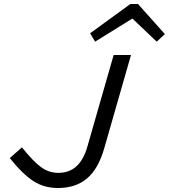

<svg xmlns="http://www.w3.org/2000/svg" viewBox="-20 -931 847 963"><path d="M271 12Q202 12 148.5 -22Q95 -56 29 -138L90 -192Q146 -122 185.5 -93Q225 -64 272 -64Q327 -64 363 -96.5Q399 -129 418 -195L550 -655H637L503 -188Q474 -85 417 -36.5Q360 12 271 12ZM457 -722 432 -764 634 -911H672L807 -760L766 -722L644 -838Z"/></svg>

Font: Intel One Mono
Style: Italic
Weight: 400
Italic angle: -16°
Monospace: yes
Designer: Fred Shallcrass
Foundry: Frere-Jones Type LLC
Version: Version 1.400;hotconv 1.1.0;makeotfexe 2.6.0;FJTRelease1.4